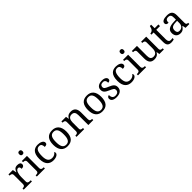

<svg xmlns="http://www.w3.org/2000/svg" viewBox="563 -2760 4769 4769"><g transform="rotate(-45 2947.5 -375.0)"><path d="M33 0H322V-42H294C250 -42 212 -50 212 -109V-266C212 -343 235 -480 310 -480C349 -480 363 -457 363 -402C430 -402 456 -431 456 -473C456 -519 421 -546 348 -546C260 -546 237 -497 211 -437H206L187 -536H33V-494H36C80 -494 118 -485 118 -426V-114C118 -51 81 -42 36 -42H33Z M632 -636C663 -636 689 -652 689 -698C689 -745 663 -760 632 -760C600 -760 575 -745 575 -698C575 -652 600 -636 632 -636ZM494 0H778V-42H765C720 -42 683 -51 683 -114V-536H504V-494H507C551 -494 589 -485 589 -426V-109C589 -50 551 -42 507 -42H494Z M1074 10C1187 10 1244 -40 1244 -86C1244 -104 1237 -117 1227 -125C1204 -84 1156 -55 1094 -55C987 -55 943 -124 943 -266C943 -445 992 -496 1069 -496C1136 -496 1154 -444 1154 -381C1213 -381 1243 -398 1243 -444C1243 -513 1152 -546 1069 -546C942 -546 846 -479 846 -265C846 -69 941 10 1074 10Z M1570 10C1724 10 1805 -81 1805 -269C1805 -456 1717 -546 1573 -546C1418 -546 1338 -456 1338 -269C1338 -81 1426 10 1570 10ZM1572 -42C1472 -42 1435 -120 1435 -269C1435 -418 1471 -493 1571 -493C1671 -493 1708 -418 1708 -269C1708 -120 1672 -42 1572 -42Z M1888 0H2157V-42H2152C2108 -42 2072 -50 2072 -109V-320C2072 -406 2102 -482 2193 -482C2274 -482 2303 -432 2303 -345V0H2477V-42H2472C2427 -42 2397 -51 2397 -114V-350C2397 -487 2334 -546 2229 -546C2165 -546 2114 -530 2073 -455H2068L2055 -536H1893V-494H1898C1942 -494 1978 -485 1978 -426V-114C1978 -51 1941 -42 1896 -42H1888Z M2792 10C2946 10 3027 -81 3027 -269C3027 -456 2939 -546 2795 -546C2640 -546 2560 -456 2560 -269C2560 -81 2648 10 2792 10ZM2794 -42C2694 -42 2657 -120 2657 -269C2657 -418 2693 -493 2793 -493C2893 -493 2930 -418 2930 -269C2930 -120 2894 -42 2794 -42Z M3292 10C3410 10 3489 -43 3489 -147C3489 -231 3444 -269 3339 -313C3250 -349 3215 -368 3215 -419C3215 -466 3242 -499 3310 -499C3369 -499 3396 -460 3396 -393C3442 -393 3468 -417 3468 -453C3468 -503 3418 -545 3322 -545C3209 -545 3134 -495 3134 -404C3134 -317 3182 -283 3285 -238C3382 -196 3408 -178 3408 -129C3408 -75 3369 -38 3298 -38C3217 -38 3190 -95 3190 -165C3166 -165 3127 -150 3127 -96C3127 -26 3192 10 3292 10Z M3816 10C3929 10 3986 -40 3986 -86C3986 -104 3979 -117 3969 -125C3946 -84 3898 -55 3836 -55C3729 -55 3685 -124 3685 -266C3685 -445 3734 -496 3811 -496C3878 -496 3896 -444 3896 -381C3955 -381 3985 -398 3985 -444C3985 -513 3894 -546 3811 -546C3684 -546 3588 -479 3588 -265C3588 -69 3683 10 3816 10Z M4186 -636C4217 -636 4243 -652 4243 -698C4243 -745 4217 -760 4186 -760C4154 -760 4129 -745 4129 -698C4129 -652 4154 -636 4186 -636ZM4048 0H4332V-42H4319C4274 -42 4237 -51 4237 -114V-536H4058V-494H4061C4105 -494 4143 -485 4143 -426V-109C4143 -50 4105 -42 4061 -42H4048Z M4618 10C4683 10 4739 -6 4780 -81H4785L4798 0H4957V-42H4954C4910 -42 4872 -50 4872 -109V-536H4693V-494H4696C4741 -494 4778 -485 4778 -422V-216C4778 -119 4740 -54 4652 -54C4571 -54 4547 -104 4547 -191V-536H4368V-494H4371C4415 -494 4453 -485 4453 -426V-186C4453 -49 4512 10 4618 10Z M5220 10C5252 10 5292 2 5309 -6V-50C5288 -46 5269 -43 5245 -43C5199 -43 5169 -74 5169 -142V-479H5300V-536H5169V-659H5123C5113 -608 5100 -575 5077 -551C5055 -528 5023 -519 4999 -519V-479H5075V-145C5075 -30 5119 10 5220 10Z M5537 10C5620 10 5651 -30 5693 -86H5701L5717 0H5852V-42H5849C5804 -42 5787 -58 5787 -114V-373C5787 -500 5726 -546 5604 -546C5505 -546 5424 -519 5424 -450C5424 -404 5453 -387 5509 -387C5509 -450 5523 -496 5600 -496C5682 -496 5693 -445 5693 -373V-313L5610 -310C5457 -305 5382 -256 5382 -150C5382 -41 5448 10 5537 10ZM5560 -52C5505 -52 5479 -83 5479 -145C5479 -223 5516 -264 5629 -269L5693 -272V-191C5693 -106 5641 -52 5560 -52Z"/></g></svg>

Font: Noto Nastaliq Urdu
Style: Regular
Weight: 400
Designer: Monotype Design Team (Patrick Giasson: type design, Kamal Mansour: OpenType code, Glenda Bellarosa). Updated by Simon Co
Foundry: Monotype Imaging Inc., Simon Cozens
Version: Version 3.009